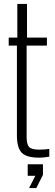

<svg xmlns="http://www.w3.org/2000/svg" viewBox="-20 -790 277 970"><path d="M177.5 6.5Q114 6.5 89.8 -18.5Q65.5 -43.5 65.5 -105V-559.5H24V-600H67.5V-770H116.5V-600H217V-559.5H114.5V-99.5Q114.5 -61.5 126.5 -47.8Q138.5 -34 179.5 -34Q195 -34 205 -35Q215 -36 229 -37.5V1.5Q217 3.5 204.2 5Q191.5 6.5 177.5 6.5ZM127 160 158.5 98H120V40H197V93.5L163.5 160Z"/></svg>

Font: Big Shoulders Text ExtraLight
Style: Regular
Weight: 250
Version: Version 2.002